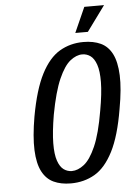

<svg xmlns="http://www.w3.org/2000/svg" viewBox="-60 -935 685 989"><g transform="rotate(-5 282.5 -440.0)"><path d="M266 10Q215 10 177.5 -7.5Q140 -25 118.5 -66Q97 -107 94 -176.5Q91 -246 109 -350Q134 -488 174.5 -566.5Q215 -645 270 -677.5Q325 -710 393 -710Q445 -710 482.5 -692.5Q520 -675 541 -634Q562 -593 565 -523.5Q568 -454 549 -350Q526 -212 485.5 -133Q445 -54 390 -22Q335 10 266 10ZM277 -53Q308 -53 340 -78Q372 -103 400.5 -167.5Q429 -232 449 -350Q465 -439 465.5 -496.5Q466 -554 454.5 -587Q443 -620 424 -633.5Q405 -647 382 -647Q351 -647 319.5 -622Q288 -597 259.5 -532.5Q231 -468 209 -350Q194 -261 193.5 -203.5Q193 -146 204.5 -113Q216 -80 235 -66.5Q254 -53 277 -53ZM356 -760 414 -890H516L421 -760Z"/></g></svg>

Font: Cuprum Medium
Style: Italic
Weight: 500
Italic angle: -10°
Version: Version 3.000